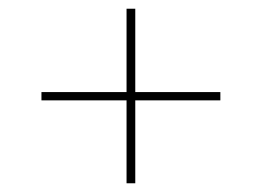

<svg xmlns="http://www.w3.org/2000/svg" viewBox="-20 -570 600 440"><path d="M270 -550H290V-150H270ZM75 -359H485V-340H75Z"/></svg>

Font: iiserrat Thin
Style: Regular
Weight: 100
Designer: Akira Ohta
Foundry: Akira Ohta
Version: Version 1.200;Glyphs 3.3.1 (3343)